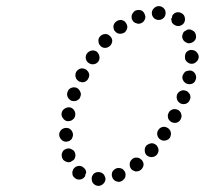

<svg xmlns="http://www.w3.org/2000/svg" viewBox="-20 -578 668 626"><path d="M322 14Q320 18 317 21Q314 24 310 26Q306 28 301 28Q292 28 285 21Q279 15 279 5Q279 1 280 -3Q282 -7 285 -11Q288 -14 293 -16Q297 -17 301 -17Q308 -17 314 -13Q320 -9 322 -2Q323 1 324 4Q324 5 324 5Q324 5 324 5Q324 10 322 14ZM381 9Q384 7 386 4Q389 0 389 -4Q390 -9 389 -13Q389 -14 388 -15Q388 -16 388 -17Q386 -19 385 -21Q381 -27 375 -29Q368 -31 362 -30Q361 -30 360 -29Q359 -29 359 -29Q350 -25 346 -17Q343 -8 346 0Q348 5 351 8Q354 11 358 13Q362 14 367 15Q371 15 375 13Q379 12 381 9ZM250 4Q246 7 242 7Q237 8 233 7Q228 6 225 3Q225 3 224 3Q224 3 224 3V2Q221 0 218 -4Q216 -8 216 -13Q215 -17 217 -21Q218 -26 221 -29Q227 -36 236 -37Q245 -38 252 -32Q256 -29 259 -24Q261 -20 261 -14Q260 -13 259 -11Q258 -7 257 -2Q257 -2 257 -2Q256 -2 256 -2Q254 2 250 4ZM448 -39Q449 -48 443 -55Q443 -56 443 -56Q443 -56 443 -56Q441 -57 440 -58Q434 -64 426 -64Q418 -65 412 -60Q404 -54 403 -45Q402 -35 407 -28Q410 -24 414 -22Q418 -20 422 -19Q427 -19 431 -20Q435 -21 439 -24Q446 -30 448 -39ZM186 -57Q184 -60 182 -65Q182 -65 182 -65Q182 -65 182 -65V-66Q181 -70 181 -74Q182 -79 184 -83Q186 -87 189 -89Q193 -92 197 -93Q206 -96 214 -91Q223 -87 225 -78Q226 -74 226 -70Q225 -65 224 -62Q223 -60 222 -59Q221 -57 220 -56Q218 -55 216 -54Q213 -52 210 -50Q206 -49 202 -49Q197 -50 193 -52Q189 -54 186 -57ZM497 -87Q497 -95 492 -102Q491 -103 491 -104Q490 -104 489 -105Q488 -106 487 -107Q481 -111 474 -111Q466 -110 461 -106Q460 -105 459 -105Q458 -104 457 -103Q451 -96 452 -87Q452 -77 459 -71Q463 -68 467 -67Q471 -65 476 -66Q480 -66 484 -68Q488 -70 491 -73Q496 -79 497 -87ZM180 -123Q173 -130 173 -139Q173 -148 180 -155Q187 -161 196 -161Q206 -161 212 -154Q218 -147 218 -138Q218 -134 216 -130Q215 -125 211 -122Q209 -120 207 -119Q204 -117 201 -117Q198 -116 196 -116Q196 -116 196 -116Q196 -116 195 -116Q186 -116 180 -123ZM537 -138Q538 -142 537 -146Q536 -151 534 -154Q531 -158 527 -161Q527 -161 527 -161Q527 -161 527 -161H526Q519 -166 510 -164Q501 -162 496 -154Q491 -146 493 -137Q495 -128 503 -123Q510 -118 520 -120Q529 -122 534 -129Q536 -133 537 -138ZM572 -198Q572 -202 571 -206Q570 -211 567 -214Q564 -218 560 -220Q560 -220 560 -220Q560 -220 560 -220Q559 -220 559 -220Q551 -224 542 -221Q534 -218 530 -211V-210Q528 -207 527 -202Q527 -198 528 -193Q529 -189 532 -186Q535 -182 539 -180Q547 -176 556 -178Q565 -181 569 -189Q571 -193 572 -198ZM185 -193Q179 -201 181 -210Q183 -219 191 -224Q199 -229 208 -228Q217 -226 222 -218Q227 -210 225 -201Q224 -193 217 -188Q211 -183 202 -183Q201 -183 199 -183Q199 -183 199 -183Q199 -183 199 -183Q190 -185 185 -193ZM601 -261Q601 -266 599 -270Q597 -274 594 -277Q591 -280 587 -282Q586 -282 586 -282Q586 -282 586 -282Q585 -282 583 -283Q575 -285 568 -281Q560 -277 557 -269Q556 -265 556 -261Q556 -256 558 -252Q559 -248 563 -245Q566 -242 570 -240Q579 -237 587 -240Q596 -244 599 -253Q601 -257 601 -261ZM201 -261Q197 -269 200 -278Q203 -287 211 -291Q220 -295 229 -292Q237 -289 241 -280Q246 -272 242 -263Q240 -255 232 -251Q225 -247 216 -249Q215 -249 214 -249Q214 -249 214 -249Q214 -249 214 -249Q205 -253 201 -261ZM616 -338Q611 -346 602 -348Q602 -348 602 -348Q602 -348 601 -348Q600 -348 598 -348Q595 -348 591 -347Q588 -346 585 -345Q581 -342 579 -338Q576 -335 575 -330Q573 -321 579 -313Q584 -306 593 -304Q597 -303 602 -304Q606 -304 610 -307Q613 -309 616 -313Q618 -317 619 -321Q621 -330 616 -338ZM231 -318Q228 -321 227 -326Q225 -330 226 -334Q226 -339 228 -343Q233 -351 241 -354Q250 -357 259 -352Q263 -350 265 -347Q268 -344 270 -339Q271 -335 271 -331Q270 -326 268 -322Q264 -314 256 -311Q248 -308 240 -312Q239 -312 239 -312Q238 -312 238 -312Q238 -312 238 -312Q234 -315 231 -318ZM260 -386Q258 -395 263 -403Q269 -411 278 -413Q287 -415 295 -410Q302 -404 304 -395Q306 -386 301 -378Q296 -371 288 -369Q279 -367 272 -371Q271 -371 270 -372Q270 -372 270 -372Q270 -372 270 -372Q262 -377 260 -386ZM626 -401Q624 -405 621 -408Q618 -412 614 -413Q610 -415 605 -415Q605 -415 605 -415Q605 -415 605 -415Q602 -415 600 -415Q592 -413 587 -407Q583 -401 583 -393Q583 -388 584 -384Q586 -380 589 -377Q592 -374 596 -372Q600 -370 605 -370Q614 -370 621 -377Q627 -383 628 -392Q628 -397 626 -401ZM301 -444Q300 -453 306 -459Q312 -466 322 -467Q331 -468 338 -461Q345 -455 346 -446Q346 -437 340 -430Q340 -429 339 -429Q339 -429 339 -429Q333 -423 325 -422Q317 -421 310 -426Q309 -427 309 -427Q308 -428 308 -428Q307 -428 307 -429Q301 -435 301 -444ZM607 -479Q599 -484 590 -481Q590 -481 590 -481Q590 -481 590 -481Q587 -479 584 -477Q582 -476 580 -475Q576 -470 575 -465Q573 -459 575 -453Q578 -444 586 -440Q594 -435 603 -438Q612 -441 617 -449Q621 -457 618 -466Q616 -475 607 -479ZM350 -494Q352 -503 359 -508Q363 -511 367 -512Q371 -513 376 -513Q380 -512 384 -510Q388 -507 390 -504Q396 -496 395 -487Q393 -478 386 -472Q379 -468 371 -468Q363 -468 357 -474Q356 -475 355 -476Q355 -477 355 -477Q354 -477 354 -477Q349 -484 350 -494ZM538 -516Q538 -515 538 -514Q539 -513 539 -513Q539 -508 541 -504Q544 -500 547 -498Q551 -495 555 -494Q559 -493 564 -493Q568 -494 572 -496Q576 -498 579 -502Q584 -509 583 -518Q582 -528 575 -533Q567 -539 558 -538Q549 -537 543 -529Q543 -529 543 -528Q542 -528 542 -528Q541 -523 540 -519Q539 -518 538 -516ZM409 -524Q409 -528 411 -532Q413 -536 416 -539Q419 -543 423 -544Q432 -547 441 -544Q449 -540 452 -531Q456 -522 452 -514Q448 -505 439 -502Q432 -499 425 -502Q417 -504 413 -510Q412 -512 411 -514Q410 -515 410 -515Q410 -515 410 -515Q409 -519 409 -524ZM482 -519Q488 -513 498 -513Q498 -513 498 -513Q507 -513 514 -520Q520 -526 520 -536Q520 -545 514 -551Q507 -558 498 -558Q488 -558 482 -551Q475 -545 475 -535Q475 -526 482 -519Z"/></svg>

Font: FRB American Cursive Dotted Extrabold
Style: Bold Italic
Weight: 800
Italic angle: -25°
Version: Version 2.0;Modular Font Editor K font №1